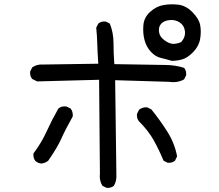

<svg xmlns="http://www.w3.org/2000/svg" viewBox="-20 -858 1040 911"><path d="M485.4 33.2 465.8 23.4Q450.2 -2 454.1 -35.2L450.2 -479.5L156.2 -471.7L132.8 -483.4Q121.1 -497.1 123 -518.6L132.8 -538.1Q154.3 -553.7 183.6 -551.8L446.3 -555.7Q442.4 -615.2 441.4 -653.3Q440.4 -691.4 436.5 -726.6L446.3 -746.1Q460 -757.8 481.4 -755.9L501 -746.1Q518.6 -703.1 518.6 -652.8Q518.6 -602.5 522.5 -553.7L761.7 -549.8Q810.5 -549.8 853.5 -536.1Q865.2 -522.5 863.3 -501L853.5 -481.4Q822.3 -463.9 783.2 -469.7L526.4 -477.5L532.2 -31.2Q534.2 0 520.5 23.4Q506.8 35.2 485.4 33.2ZM175.8 -82Q160.2 -84 148.4 -93.8Q136.7 -107.4 138.7 -129.9Q175.8 -178.7 201.2 -234.4Q226.6 -290 256.8 -342.8Q272.5 -356.4 295.9 -352.5L315.4 -342.8Q327.1 -327.1 325.2 -305.7Q288.1 -239.3 270.5 -199.2Q252.9 -159.2 209 -95.7Q195.3 -84 175.8 -82ZM775.4 -85.9 755.9 -95.7Q735.4 -145.5 710 -191.4Q684.6 -237.3 639.6 -282.2Q627.9 -295.9 629.9 -317.4L639.6 -336.9Q655.3 -350.6 678.7 -348.6L698.2 -338.9Q739.3 -288.1 773.9 -233.4Q808.6 -178.7 820.3 -116.2L810.5 -95.7Q796.9 -84 775.4 -85.9ZM794.9 -569.3Q769.5 -577.1 743.7 -583Q717.8 -588.9 696.3 -611.8Q674.8 -634.8 666 -667Q657.2 -699.2 660.2 -737.3Q663.1 -775.4 692.4 -801.8Q721.7 -828.1 755.4 -834Q789.1 -839.8 825.2 -835.9Q861.3 -832 892.6 -800.8Q923.8 -769.5 929.7 -739.3Q935.5 -709 929.7 -673.8Q923.8 -638.7 896.5 -610.8Q869.1 -583 844.7 -576.2Q820.3 -569.3 794.9 -569.3ZM839.8 -658.2Q861.3 -683.6 857.4 -710.9Q853.5 -738.3 832 -752Q810.5 -765.6 784.2 -762.7Q757.8 -759.8 744.6 -745.1Q731.4 -730.5 734.4 -707Q737.3 -683.6 760.3 -667Q783.2 -650.4 800.8 -649.9Q818.4 -649.4 839.8 -658.2Z"/></svg>

Font: JasonHandwriting2
Style: Regular
Weight: 400
Version: Version 1.05.10